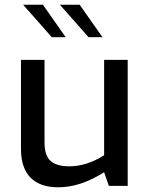

<svg xmlns="http://www.w3.org/2000/svg" viewBox="-20 -789 630 815"><path d="M69 -158V-535H169V-185Q169 -128 195 -105.5Q221 -83 274 -83Q348 -83 422 -130V-535H522V0H442L422 -58Q322 6 227 6Q150 6 109.5 -35Q69 -76 69 -158ZM78 -769H162L259 -631H200ZM234 -769H318L415 -631H356Z"/></svg>

Font: Exo Medium
Style: Regular
Weight: 500
Designer: Natanael Gama
Foundry: Natanael Gama
Version: Version 1.500; ttfautohint (v1.6)